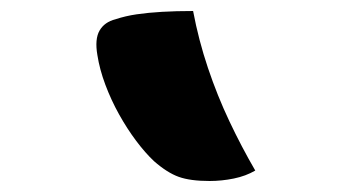

<svg xmlns="http://www.w3.org/2000/svg" viewBox="-20 -777 640 349"><path d="M331 -757Q341 -704 358 -653.5Q375 -603 397 -556.5Q419 -510 444 -467Q427 -457 405 -452.5Q383 -448 361 -448Q326 -448 305 -455.5Q284 -463 260 -484Q244 -499 227.5 -521Q211 -543 196.5 -569Q182 -595 171.5 -623Q161 -651 157 -677Q152 -706 161 -721.5Q170 -737 190 -742Q208 -748 228.5 -751Q249 -754 274.5 -755.5Q300 -757 331 -757Z"/></svg>

Font: Recursive Monospace Casual Black
Style: Regular
Weight: 900
Version: Version 1.047